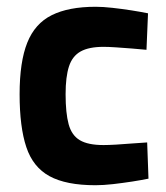

<svg xmlns="http://www.w3.org/2000/svg" viewBox="-20 -533 487 564"><path d="M260.4 11.1Q174.2 11.1 125.6 -15.4Q76.9 -41.9 57.3 -100.9Q37.6 -159.9 37.6 -256.1Q37.6 -351.3 60.1 -407.6Q82.5 -463.8 131.9 -488.4Q181.3 -513.1 261.1 -513.1Q282.3 -513.1 310.2 -510Q338.1 -506.9 366.4 -502.5Q394.7 -498 414.8 -493.9L410.3 -386.7Q391.4 -388.7 367.3 -390.5Q343.2 -392.4 320.7 -393.9Q298.2 -395.4 284.2 -395.4Q240.9 -395.4 216.6 -381.7Q192.4 -368.1 182.6 -337.8Q172.7 -307.4 172.7 -256.1Q172.7 -201 181.6 -168.2Q190.5 -135.4 214.5 -121.2Q238.4 -106.9 284.2 -106.9Q298.2 -106.9 321 -108.2Q343.8 -109.6 368.6 -111.6Q393.4 -113.6 412.3 -114.6L416.2 -8.2Q396.2 -4.1 368.3 0.3Q340.4 4.6 311.8 7.9Q283.2 11.1 260.4 11.1Z"/></svg>

Font: Cairo
Style: Regular
Weight: 400
Designer: Mohamed Gaber, Accademia di Belle Arti di Urbino
Foundry: Kief Type Foundry, Accademia di Belle Arti di Urbino
Version: Version 3.120